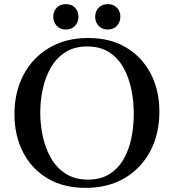

<svg xmlns="http://www.w3.org/2000/svg" viewBox="-20 -895 842 930"><path d="M752 -354Q752 -246 708 -163Q664 -80 584 -32.5Q504 15 395 15Q287 15 210 -31Q133 -77 91.5 -158Q50 -239 50 -342Q50 -449 94 -532.5Q138 -616 218.5 -663.5Q299 -711 407 -711Q514 -711 591 -665Q668 -619 710 -538.5Q752 -458 752 -354ZM628 -344Q628 -405 616 -463Q604 -521 577.5 -568Q551 -615 508 -642.5Q465 -670 403 -670Q340 -670 296.5 -642Q253 -614 226.5 -568Q200 -522 187.5 -465Q175 -408 175 -349Q175 -291 187.5 -233.5Q200 -176 227 -129Q254 -82 298.5 -53.5Q343 -25 406 -25Q468 -25 510.5 -52Q553 -79 579 -124.5Q605 -170 616.5 -227Q628 -284 628 -344ZM238 -814Q238 -840 254.5 -857.5Q271 -875 299 -875Q327 -875 343.5 -857.5Q360 -840 360 -814Q360 -788 343.5 -770Q327 -752 299 -752Q271 -752 254.5 -770Q238 -788 238 -814ZM441 -814Q441 -840 457.5 -857.5Q474 -875 502 -875Q530 -875 546.5 -857.5Q563 -840 563 -814Q563 -788 546.5 -770Q530 -752 502 -752Q474 -752 457.5 -770Q441 -788 441 -814Z"/></svg>

Font: Castoro
Style: Regular
Weight: 400
Designer: John Hudson
Foundry: Tiro Typeworks Ltd.
Version: Version 2.04